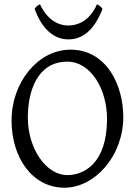

<svg xmlns="http://www.w3.org/2000/svg" viewBox="-20 -862 640 897"><path d="M295 -44C194 -44 110 -169 110 -313C110 -432 152 -574 295 -574C403 -574 480 -447 480 -307C480 -95 369 -44 295 -44ZM309 -630C159 -630 34 -479 34 -299C34 -123 133 15 281 15C422 15 556 -132 556 -316C556 -461 480 -630 309 -630ZM433 -842C403 -773 353 -743 299 -743C246 -743 198 -775 167 -842C155 -836 148 -832 142 -820C193 -679 279 -678 301 -678C396 -678 440 -772 459 -820C452 -831 445 -836 433 -842Z"/></svg>

Font: Temporarium
Style: Regular
Weight: 400
Version: Version 1.1